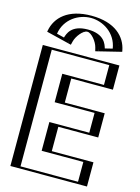

<svg xmlns="http://www.w3.org/2000/svg" viewBox="-156 -1179 923 1264"><g transform="rotate(15 306.0 -547.0)"><path d="M201 -882 75 -913C87 -1020 177 -1094 306 -1094C435 -1094 525 -1020 537 -913L411 -882C411 -882 400 -985 306 -985C212 -985 201 -882 201 -882ZM542 -825V-660H258V-496H530V-331H258V-165H542V0H70V-825ZM189.3 -900.3 91.8 -924.3C108.7 -1016.3 188.5 -1079 306 -1079C424.1 -1079 503.5 -1015.2 520.2 -924.3L422.7 -900.3C415 -931 388.2 -1000 306 -1000C223.2 -1000 196.6 -929.4 189.3 -900.3ZM527 -810V-675H243V-481H515V-346H243V-150H527V-15H85V-810ZM189.3 -900.3C196.6 -929.4 223.2 -1000 306 -1000C388.2 -1000 415 -931 422.7 -900.3L520.2 -924.3C503.5 -1015.2 424.1 -1079 306 -1079C188.5 -1079 108.7 -1016.3 91.8 -924.3ZM527 -810H85V-15H527V-150H243V-346H515V-481H243V-675H527ZM203.8 -896.7C210.8 -924.4 234.1 -985 306 -985C377.4 -985 400.8 -925.8 408.2 -896.7L411.8 -882.2L537.5 -913.1L534.9 -927C516.7 -1026 429.7 -1094 306 -1094C183 -1094 95.5 -1027.1 77.1 -927L74.5 -913.1L200.2 -882.2ZM542 -825H70V0H542V-165H258V-331H530V-496H258V-660H542ZM166.9 -908.3 116.1 -920.8C132.3 -1025 224.2 -1079 306 -1079C388.1 -1079 479.8 -1024.4 495.9 -920.8L445.1 -908.3C437.1 -933.3 420.5 -1000 306 -1000C191 -1000 174.6 -932.5 166.9 -908.3ZM502 -810V-675H218V-481H490V-346H218V-150H502V-15H110V-810ZM229.1 -898.9C238.1 -934.6 276.8 -985 306 -985C334.8 -985 373.6 -936.1 382.9 -898.9L389.1 -874.1L561.7 -916.6L560.1 -925.3C543.6 -1014.7 467 -1094 306 -1094C145.8 -1094 68.6 -1015.8 51.9 -925.3L50.3 -916.6L222.9 -874.1ZM567 -825H45V0H567V-165H283V-331H555V-496H283V-660H567Z"/></g></svg>

Font: Hussar Outliner
Style: Regular
Weight: 700
Foundry: Cannot Into Space Fonts
Version: Version 0.92